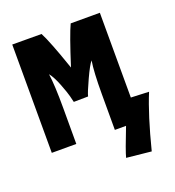

<svg xmlns="http://www.w3.org/2000/svg" viewBox="-120 -594 758 834"><g transform="rotate(-20 259.0 -177.0)"><path d="M29.3 -498.5 164.6 -498Q175.8 -477.1 193.4 -431.9Q210.9 -386.7 222.7 -352.1L234.9 -317.4Q278.8 -455.1 299.3 -498H434.1L434.6 -106L517.6 -102.5Q479 -9.3 439.9 145L325.7 133.3Q333 104 373 2.4H321.3V-162.1Q321.3 -266.6 329.6 -315.9Q316.4 -301.3 290.8 -245.6Q265.1 -189.9 261.7 -173.8L195.3 -172.9Q192.9 -184.1 188.2 -202.1Q183.6 -220.2 168 -260.7Q152.3 -301.3 135.3 -322.8Q143.1 -268.6 143.1 -164.1V2.4H29.8Z"/></g></svg>

Font: Fantasque Sans Mono
Style: Bold
Weight: 700
Monospace: yes
Designer: Jany Belluz
Version: Version 1.8.0 ; ttfautohint (v1.8.2)